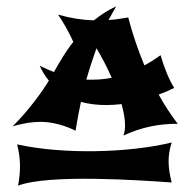

<svg xmlns="http://www.w3.org/2000/svg" viewBox="-20 -737 612 605"><path d="M529 -460C512 -487 498 -522 486 -563C469 -551 452 -540 435 -531C415 -579 398 -629 384 -682C362 -678 341 -675 322 -674L346 -717C320 -705 297 -690 276 -673C238 -674 201 -680 163 -691C181 -665 201 -628 211 -605C187 -575 168 -542 150 -510C136 -516 120 -522 105 -530C113 -512 123 -496 134 -483C114 -450 73 -392 20 -339C54 -349 82 -353 108 -353C167 -353 218 -325 218 -325C223 -357 229 -387 235 -416C260 -409 287 -406 315 -406C331 -406 347 -407 363 -409C370 -384 374 -362 374 -343C374 -331 373 -321 369 -310C426 -336 479 -347 540 -347C518 -376 498 -406 480 -439C497 -445 513 -452 529 -460ZM521 -162C509 -209 507 -245 521 -288C386 -255 179 -250 34 -282C46 -234 45 -197 37 -152C133 -189 424 -169 521 -162ZM332 -492C312 -488 293 -486 273 -486H252C262 -521 273 -554 284 -585C303 -553 319 -522 332 -492Z"/></svg>

Font: Shojumaru
Style: Regular
Weight: 400
Designer: Astigmatic (AOETI)
Foundry: Astigmatic (AOETI)
Version: Version 1.000